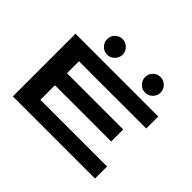

<svg xmlns="http://www.w3.org/2000/svg" viewBox="-176 -1092 1352 1352"><g transform="rotate(45 500.0 -416.0)"><path d="M88 0V-624H912V-504H242V-385H802V-265H242V-120H906V0ZM349 -677Q318 -677 295 -700Q272 -723 272 -754Q272 -786 294 -809Q316 -832 349 -832Q381 -832 404 -809Q427 -786 427 -754Q427 -723 404 -700Q381 -677 349 -677ZM727 -677Q696 -677 673 -700Q650 -723 650 -754Q650 -786 672 -809Q694 -832 727 -832Q759 -832 782 -809Q805 -786 805 -754Q805 -723 782 -700Q759 -677 727 -677Z"/></g></svg>

Font: Inconsolata UltraExpanded Black
Style: Regular
Weight: 900
Width: 9
Monospace: yes
Designer: Raph Levien, Cyreal, Brenton Simpson
Foundry: Raph Levien, Cyreal, Google
Version: Version 3.001; ttfautohint (v1.8.2.53-6de2)